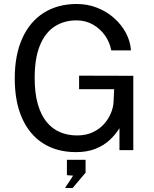

<svg xmlns="http://www.w3.org/2000/svg" viewBox="-20 -753 773 963"><path d="M360.9 10Q265.8 10 196.8 -33.6Q127.8 -77.3 90.9 -159.9Q54 -242.5 54 -359.7Q54 -477.4 91.9 -561Q129.7 -644.6 199.6 -688.8Q269.5 -733 365 -733Q419.6 -733 467.6 -714Q515.6 -694.9 552.6 -662.1Q589.6 -629.2 611.7 -587.5Q633.9 -545.7 636.9 -500.2H538Q530.9 -540.2 507 -574.5Q483 -608.8 446.2 -629.8Q409.4 -650.8 363.3 -650.8Q301.2 -650.8 253.9 -620Q206.5 -589.3 180.2 -525.3Q153.9 -461.4 153.9 -361.7Q153.9 -284.4 170 -229.5Q186 -174.7 214.7 -140.2Q243.3 -105.8 282.1 -89.7Q320.9 -73.7 366.2 -73.7Q411.3 -73.7 445.1 -89.5Q478.8 -105.4 501.5 -130.7Q524.2 -156 536.2 -185.3Q548.2 -214.5 549.6 -241.4L552.5 -305.5H376.7V-373.5L648.6 -372.8V0H579.2V-110.2Q560.2 -78.9 531 -51.5Q501.8 -24.1 460 -7Q418.2 10 360.9 10ZM306 190.1 346.8 128 315.6 125.6V48.5H409.2V113.2L344.1 190.1Z"/></svg>

Font: Public Sans Thin
Style: Regular
Weight: 100
Designer: The Public Sans project authors (U.S. Web Design System). Libre Franklin designed by Pablo Impallari and Rodrigo Fuenzal
Version: Version 1.008